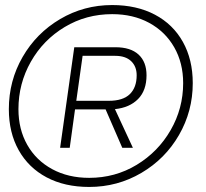

<svg xmlns="http://www.w3.org/2000/svg" viewBox="-20 -730 814 760"><path d="M743 -401Q743 -290 688.5 -195.5Q634 -101 539.5 -45.5Q445 10 333 10Q236 10 164.5 -28Q93 -66 54 -135.5Q15 -205 15 -298Q15 -410 69.5 -504.5Q124 -599 218 -654.5Q312 -710 424 -710Q521 -710 593 -672Q665 -634 704 -564Q743 -494 743 -401ZM705 -401Q705 -481 669.5 -543Q634 -605 570.5 -639.5Q507 -674 424 -674Q321 -674 236 -623Q151 -572 102 -485.5Q53 -399 53 -298Q53 -218 88 -156.5Q123 -95 186.5 -60.5Q250 -26 333 -26Q436 -26 521 -77.5Q606 -129 655.5 -215Q705 -301 705 -401ZM560 -432Q560 -372 526.5 -338Q493 -304 435 -298L506 -145H464L398 -297H277L256 -145H218L274 -543H437Q497 -543 528.5 -514Q560 -485 560 -432ZM521 -432Q521 -467 499 -488Q477 -509 436 -509H307L282 -331H411Q467 -331 494 -357.5Q521 -384 521 -432Z"/></svg>

Font: Krub ExtraLight
Style: Italic
Weight: 275
Italic angle: -8°
Designer: Ekaluck Peanpanawate
Foundry: Cadson Demak Co.,Ltd.
Version: Version 1.000; ttfautohint (v1.6)